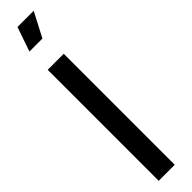

<svg xmlns="http://www.w3.org/2000/svg" viewBox="-265 -698 669 669"><g transform="rotate(-45 69.5 -363.5)"><path d="M46 -727 15 -637H79L126 -727ZM94 0V-547H15V0Z"/></g></svg>

Font: League Gothic Condensed
Style: Regular
Weight: 400
Width: 3
Designer: Tyler Finck
Foundry: The League of Moveable Type
Version: Version 1.001;PS 001.001;hotconv 1.0.56;makeotf.lib2.0.21325